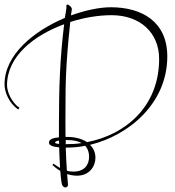

<svg xmlns="http://www.w3.org/2000/svg" viewBox="-20 -774 774 847"><path d="M211 -46C219 -39 231 -29 246 -20C247 -4 249 12 251 29C253 46 260 53 270 53C273 53 280 48 280 42C280 40 279 32 279 29C278 18 277 6 276 -6C289 -2 304 1 320 1C375 1 401 -41 401 -78C401 -100 393 -120 377 -135C550 -177 718 -319 718 -525C718 -680 604 -742 469 -742C420 -742 357 -729 293 -706C294 -715 296 -724 297 -734C297 -742 284 -754 277 -754C271 -754 273 -745 273 -739C273 -738 271 -726 270 -718C269 -710 267 -702 266 -695C131 -638 0 -534 0 -402C0 -367 20 -319 60 -291L66 -298C30 -323 11 -370 11 -398C11 -525 129 -618 263 -667C244 -514 240 -382 240 -226V-168C213 -166 196 -159 196 -145C196 -132 215 -126 241 -124C242 -94 243 -64 245 -33C235 -39 226 -45 216 -52ZM269 -307C269 -392 269 -483 290 -677C352 -697 416 -707 472 -707C598 -707 682 -630 682 -514C682 -303 532 -179 364 -147C343 -161 313 -170 278 -170H269C268 -221 269 -270 269 -307ZM270 -123H275C301 -123 329 -125 356 -131C367 -119 373 -102 373 -83C373 -46 352 -17 304 -17C293 -17 284 -18 275 -21C273 -53 271 -88 270 -123ZM270 -156H280C305 -156 325 -151 340 -143C318 -139 295 -138 272 -138H270ZM241 -139C231 -140 223 -141 223 -145C223 -149 229 -152 240 -154C240 -149 241 -144 241 -139Z"/></svg>

Font: Stalemate
Style: Regular
Weight: 400
Designer: Astigmatic (AOETI)
Foundry: Astigmatic (AOETI)
Version: Version 001.000